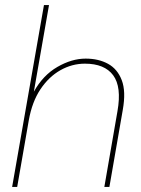

<svg xmlns="http://www.w3.org/2000/svg" viewBox="-20 -740 558 760"><path d="M28 0 154 -720H174L114 -377Q150 -442 207 -475Q264 -508 319 -508Q370 -508 407.5 -487.5Q445 -467 462 -422.5Q479 -378 466 -305L413 0H393L445 -300Q462 -396 428 -442Q394 -488 316 -488Q265 -488 219 -462Q173 -436 140 -386.5Q107 -337 94 -264L48 0Z"/></svg>

Font: DM Sans 24pt Thin
Style: Italic
Weight: 250
Italic angle: -10°
Designer: Colophon Foundry, Jonny Pinhorn
Foundry: Colophon Foundry
Version: Version 4.004;gftools[0.9.30]